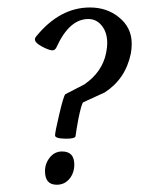

<svg xmlns="http://www.w3.org/2000/svg" viewBox="-20 -493 402 521"><path d="M337.4 -374.5Q337.4 -359.9 335 -347.7Q320.8 -278.8 264.2 -242.2Q234.9 -228.5 205.6 -215.3Q201.2 -211.4 192.9 -171.4Q186.5 -137.2 185.1 -124Q184.6 -116.2 157.2 -116.7Q129.4 -117.2 129.4 -125.5Q129.4 -134.8 140.9 -183.3Q152.3 -231.9 157.2 -237.3Q182.6 -250.5 208.5 -263.7Q257.8 -297.4 268.1 -350.1Q271 -365.2 271 -376Q271 -405.8 255.4 -424.3Q241.2 -441.4 219.7 -441.4Q168 -441.4 133.3 -364.7Q129.4 -356.4 122.1 -356.4Q113.8 -356.4 95.7 -365.7Q74.7 -376.5 74.7 -386.2Q74.7 -390.1 78.1 -394Q142.1 -472.7 224.1 -472.7Q269.5 -472.7 301.8 -446.8Q337.4 -418.9 337.4 -374.5ZM181.6 -46.4Q181.6 -23.9 168.5 -7.8Q155.3 8.3 133.8 8.3Q102.1 8.3 102.1 -28.8Q102.1 -49.3 115.2 -65.7Q128.4 -82 148.4 -82Q181.6 -82 181.6 -46.4Z"/></svg>

Font: Dai Banna SIL Book
Style: Oblique
Weight: 400
Italic angle: -11°
Designer: Victor Gaultney
Foundry: SIL International
Version: Version 2.000